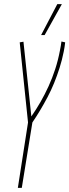

<svg xmlns="http://www.w3.org/2000/svg" viewBox="-20 -905 334 925"><path d="M66 0 115 -315 75 -701 93 -704 131 -344Q154 -377 175 -413.5Q196 -450 214 -489.5Q232 -529 246 -572Q260 -615 269 -663Q271 -674 273 -684.5Q275 -695 276 -705L294 -701Q293 -690 291 -678.5Q289 -667 287 -656Q279 -616 267 -578Q255 -540 240.5 -504.5Q226 -469 208.5 -436Q191 -403 173 -373Q155 -343 136 -315L85 0ZM178 -736 256 -885H278L195 -736Z"/></svg>

Font: Georama ExtraCondensed Thin
Style: Italic
Weight: 100
Width: 2
Italic angle: -9°
Designer: Jean-Baptiste Levee
Foundry: Production Type
Version: Version 1.001